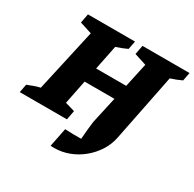

<svg xmlns="http://www.w3.org/2000/svg" viewBox="-218 -850 1256 1244"><g transform="rotate(30 409.5 -227.5)"><path d="M-36 0 -24 -62Q-1 -71 21.5 -79.5Q44 -88 68 -93L172 -560L82 -589L95 -657H447L435 -595Q395 -576 353 -563L316 -380H541L580 -560L490 -589L503 -657H855L843 -595Q824 -586 804 -578Q784 -570 761 -563L661 -63Q650 -7 619.5 41Q589 89 544.5 125.5Q500 162 447 182Q394 202 338 202Q332 202 325 202Q318 202 311 201L339 61Q399 64 460 63Q463 26 466 -8Q469 -42 473 -70L517 -269H294L258 -90L330 -69L317 0Z"/></g></svg>

Font: Piazzolla SC ExtraBold
Style: Italic
Weight: 800
Italic angle: -11.3°
Designer: Juan Pablo del Peral
Foundry: Huerta Tipografica
Version: Version 1.330